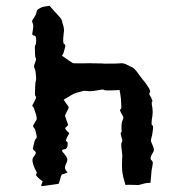

<svg xmlns="http://www.w3.org/2000/svg" viewBox="-20 -639 640 661"><path d="M150.4 -619.1C134.8 -617.2 126 -615.2 122.1 -613.3C118.2 -611.3 114.3 -609.4 110.4 -606.4C107.4 -604.5 106.4 -601.6 105.5 -596.7C105.5 -591.8 100.6 -583 91.8 -570.3C90.8 -568.4 90.8 -567.4 90.8 -565.4C90.8 -563.5 90.8 -561.5 92.8 -558.6C95.7 -553.7 94.7 -543 91.8 -527.3C89.8 -520.5 91.8 -516.6 97.7 -516.6C102.5 -516.6 105.5 -510.7 104.5 -497.1C103.5 -489.3 103.5 -484.4 101.6 -483.4C99.6 -482.4 99.6 -471.7 100.6 -453.1C100.6 -445.3 101.6 -440.4 103.5 -438.5C105.5 -436.5 103.5 -429.7 98.6 -417C96.7 -413.1 96.7 -408.2 99.6 -402.3C102.5 -396.5 103.5 -385.7 104.5 -369.1C104.5 -364.3 103.5 -360.4 102.5 -357.4C101.6 -355.5 101.6 -345.7 100.6 -328.1C99.6 -315.4 100.6 -307.6 103.5 -306.6C106.4 -305.7 102.5 -295.9 91.8 -277.3C89.8 -274.4 91.8 -273.4 94.7 -270.5C96.7 -267.6 99.6 -257.8 104.5 -243.2C106.4 -235.4 106.4 -230.5 106.4 -229.5C107.4 -228.5 102.5 -221.7 94.7 -208C92.8 -205.1 93.8 -202.1 97.7 -198.2C101.6 -194.3 103.5 -185.5 106.4 -169.9C107.4 -166 105.5 -163.1 102.5 -160.2C99.6 -157.2 97.7 -147.5 93.8 -130.9C91.8 -127 93.8 -123 99.6 -119.1C105.5 -115.2 104.5 -109.4 94.7 -97.7C91.8 -94.7 90.8 -87.9 92.8 -79.1C94.7 -70.3 98.6 -60.5 104.5 -49.8C107.4 -44.9 107.4 -42 104.5 -39.1C101.6 -36.1 109.4 -27.3 127 -14.6L122.1 -2V2C157.2 -2.9 176.8 -4.9 179.7 -5.9C182.6 -4.9 183.6 -9.8 186.5 -20.5C189.5 -32.2 191.4 -38.1 194.3 -39.1C197.3 -39.1 204.1 -41 212.9 -45.9C212.9 -44.9 210 -47.9 206.1 -53.7C202.1 -59.6 203.1 -67.4 208 -76.2C212.9 -85 212.9 -92.8 209 -98.6C205.1 -104.5 201.2 -110.4 196.3 -115.2C191.4 -121.1 193.4 -124 201.2 -125C209 -125 213.9 -132.8 212.9 -148.4C211.9 -150.4 210.9 -151.4 208 -153.3C205.1 -154.3 209 -164.1 218.8 -180.7C207 -190.4 202.1 -196.3 206.1 -200.2C210 -203.1 212.9 -206.1 214.8 -209C208 -226.6 205.1 -237.3 204.1 -239.3C203.1 -241.2 207 -250 215.8 -265.6C217.8 -268.6 215.8 -273.4 209 -281.2C203.1 -289.1 200.2 -294.9 199.2 -295.9C222.7 -309.6 233.4 -316.4 234.4 -316.4C235.4 -317.4 246.1 -320.3 263.7 -325.2C268.6 -327.1 275.4 -326.2 284.2 -325.2C293 -324.2 305.7 -326.2 322.3 -329.1C332 -331.1 336.9 -331.1 338.9 -329.1C340.8 -327.1 358.4 -327.1 391.6 -329.1C394.5 -314.5 395.5 -306.6 395.5 -304.7C396.5 -302.7 396.5 -293 397.5 -277.3C398.4 -268.6 397.5 -263.7 394.5 -262.7C391.6 -260.7 394.5 -252.9 403.3 -239.3C405.3 -235.4 405.3 -230.5 402.3 -225.6C399.4 -220.7 397.5 -210 398.4 -192.4C399.4 -186.5 398.4 -183.6 396.5 -182.6C394.5 -181.6 395.5 -174.8 400.4 -159.2C401.4 -156.2 401.4 -152.3 398.4 -147.5C396.5 -143.6 397.5 -130.9 400.4 -110.4C401.4 -106.4 401.4 -100.6 400.4 -89.8C400.4 -80.1 399.4 -68.4 400.4 -54.7C401.4 -45.9 402.3 -37.1 404.3 -29.3L412.1 -2C417 -2.9 419.9 -2.9 420.9 -2.9L457 -2C474.6 -6.8 483.4 -8.8 484.4 -8.8C485.4 -8.8 490.2 -8.8 498 -9.8L502 -53.7C502.9 -54.7 503.9 -62.5 505.9 -76.2C506.8 -80.1 504.9 -85 500 -88.9C496.1 -92.8 499 -101.6 506.8 -114.3C508.8 -117.2 509.8 -120.1 509.8 -124C509.8 -127 508.8 -129.9 507.8 -132.8C504.9 -139.6 502.9 -144.5 501 -149.4C499 -153.3 499 -158.2 501 -163.1C502.9 -168 504.9 -178.7 506.8 -195.3C507.8 -203.1 506.8 -207 503.9 -208C501 -208 501 -219.7 504.9 -242.2C505.9 -249 505.9 -256.8 504.9 -265.6L502.9 -277.3C502 -284.2 502 -288.1 503.9 -289.1C505.9 -290 503.9 -297.9 496.1 -310.5C493.2 -314.5 493.2 -317.4 496.1 -321.3C499 -325.2 494.1 -335 483.4 -349.6C483.4 -350.6 478.5 -356.4 469.7 -367.2C460.9 -377.9 457 -384.8 455.1 -386.7C447.3 -398.4 440.4 -404.3 435.5 -407.2C431.6 -409.2 423.8 -413.1 413.1 -418C407.2 -420.9 400.4 -421.9 392.6 -420.9C385.7 -419.9 369.1 -419.9 340.8 -419.9C334 -420.9 321.3 -420.9 303.7 -420.9C285.2 -421.9 272.5 -420.9 266.6 -420.9C243.2 -420.9 231.4 -420.9 230.5 -421.9C229.5 -421.9 216.8 -430.7 193.4 -447.3L198.2 -455.1L203.1 -472.7C206.1 -481.4 205.1 -486.3 201.2 -487.3C197.3 -488.3 196.3 -500 199.2 -523.4C201.2 -533.2 200.2 -542 198.2 -549.8C195.3 -557.6 194.3 -563.5 193.4 -567.4C192.4 -571.3 190.4 -575.2 186.5 -579.1C182.6 -583 170.9 -596.7 150.4 -619.1Z"/></svg>

Font: Hermetico
Style: Regular
Weight: 400
Version: Version 1.0